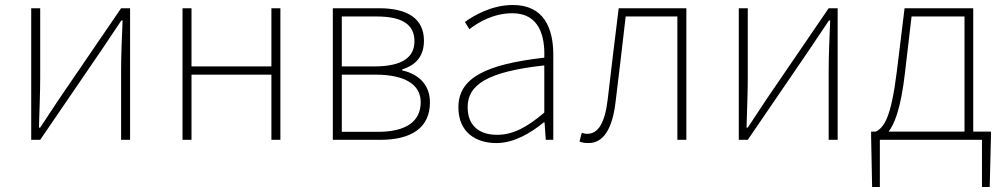

<svg xmlns="http://www.w3.org/2000/svg" viewBox="-20 -560 4021 769"><path d="M105 0H141L389 -363L466 -478H471C468 -407 465 -336 465 -277V0H501V-527H465L217 -164C195 -131 163 -82 141 -49H136C138 -120 141 -191 141 -249V-527H105Z M711 0H747V-261H1067V0H1103V-527H1067V-294H747V-527H711Z M1313 0H1504C1627 0 1702 -48 1702 -150C1702 -229 1646 -266 1591 -278V-282C1639 -297 1678 -329 1678 -397C1678 -486 1612 -527 1498 -527H1313ZM1349 -294V-494H1489C1595 -494 1640 -459 1640 -395C1640 -333 1595 -294 1479 -294ZM1349 -32V-261H1484C1601 -261 1665 -222 1665 -151C1665 -73 1606 -32 1493 -32Z M1968 13C2038 13 2104 -26 2158 -70H2161L2166 0H2196V-341C2196 -448 2158 -540 2034 -540C1948 -540 1875 -496 1842 -472L1860 -443C1894 -470 1957 -507 2032 -507C2141 -507 2163 -414 2160 -329C1923 -302 1816 -247 1816 -130C1816 -30 1886 13 1968 13ZM1971 -20C1907 -20 1853 -50 1853 -131C1853 -220 1931 -273 2160 -298V-109C2091 -50 2034 -20 1971 -20Z M2337 13C2395 13 2433 -40 2446 -156C2460 -270 2473 -381 2486 -494H2693V0H2729V-527H2458C2443 -405 2428 -284 2414 -162C2403 -68 2376 -24 2332 -24C2323 -24 2317 -26 2310 -28L2301 7C2312 11 2321 13 2337 13Z M2939 0H2975L3223 -363L3300 -478H3305C3302 -407 3299 -336 3299 -277V0H3335V-527H3299L3051 -164C3029 -131 2997 -82 2975 -49H2970C2972 -120 2975 -191 2975 -249V-527H2939Z M3631 -494H3843V-33H3539C3561 -61 3588 -121 3605 -272ZM3878 -33V-527H3603L3572 -274C3549 -88 3521 -50 3488 -33H3469V-13L3473 189H3504V0H3913V189H3944L3949 -13V-33Z"/></svg>

Font: Noto Sans CJK JP Thin
Style: Regular
Weight: 250
Designer: Ryoko NISHIZUKA (kana & ideographs); Paul D. Hunt (Latin, Greek & Cyrillic); Wenlong ZHANG (bopomofo); Sandoll Communica
Foundry: Adobe Systems Incorporated
Version: Version 1.004;PS 1.004;hotconv 1.0.82;makeotf.lib2.5.63406